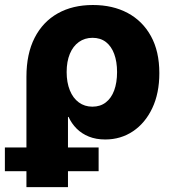

<svg xmlns="http://www.w3.org/2000/svg" viewBox="-57 -559 700 783"><path d="M50.8 204.1V-245.6Q50.8 -339.4 84.2 -404.8Q117.7 -470.2 178.5 -504.4Q239.3 -538.6 321.8 -538.6Q402.8 -538.6 463.6 -506.1Q524.4 -473.6 558.6 -411.6Q592.8 -349.6 592.8 -260.7Q592.8 -178.7 564 -117.9Q535.2 -57.1 485.4 -23.7Q435.5 9.8 372.1 9.8Q334.5 9.8 305.4 -2Q276.4 -13.7 255.6 -34.4Q234.9 -55.2 222.7 -82H220.2V204.1ZM319.8 -124Q352.1 -124 374.5 -141.4Q397 -158.7 408.7 -190.4Q420.4 -222.2 420.4 -265.1Q420.4 -307.6 408.7 -339.1Q397 -370.6 374.8 -387.7Q352.5 -404.8 320.3 -404.8Q288.6 -404.8 264.6 -387.7Q240.7 -370.6 227.8 -339.4Q214.8 -308.1 214.8 -265.1Q214.8 -222.7 227.8 -190.7Q240.7 -158.7 264.4 -141.4Q288.1 -124 319.8 -124ZM-37.1 139.2V42.5H345.2V139.2Z"/></svg>

Font: Inter 24pt ExtraBold
Style: Regular
Weight: 800
Designer: Rasmus Andersson
Foundry: rsms
Version: Version 4.001;git-66647c0bb